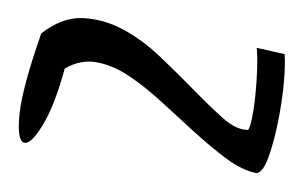

<svg xmlns="http://www.w3.org/2000/svg" viewBox="-31 -669 328 208"><path d="M277.3 -610.4Q278.3 -598.6 276.4 -578.1Q274.4 -557.6 270 -536.1Q265.6 -514.6 259.8 -498.5Q253.9 -482.4 247.1 -481.4Q231.4 -484.4 214.4 -497.1Q197.3 -509.8 179.7 -525.9Q162.1 -542 144 -558.6Q126 -575.2 108.4 -586.9Q90.8 -598.6 73.2 -601.6Q55.7 -604.5 39.1 -594.7Q28.3 -554.7 15.1 -533.2Q2 -511.7 -5.4 -514.6Q-12.7 -517.6 -9.8 -545.9Q-6.8 -574.2 13.7 -632.8Q36.1 -650.4 58.6 -649.4Q81.1 -648.4 102.1 -637.2Q123 -626 142.1 -607.9Q161.1 -589.8 178.2 -572.3Q195.3 -554.7 210 -541.5Q224.6 -528.3 237.3 -528.3Q239.3 -528.3 241.7 -539.6Q244.1 -550.8 245.6 -565.4Q247.1 -580.1 247.6 -594.7Q248 -609.4 247.1 -617.2Z"/></svg>

Font: Zeyada
Style: Regular
Weight: 400
Version: Version 1.002 2010